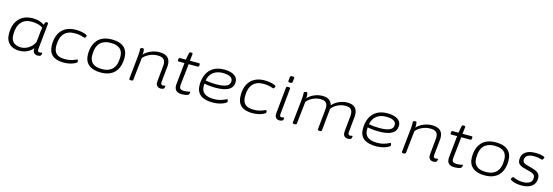

<svg xmlns="http://www.w3.org/2000/svg" viewBox="30 -1818 8492 2946"><g transform="rotate(15 4275.5 -345.0)"><path d="M277 7Q223 7 173.5 -13.5Q124 -34 92 -81.5Q60 -129 60 -210Q60 -360 139 -444.5Q218 -529 357 -529Q417 -529 467 -511.5Q517 -494 539 -475Q547 -506 553 -515.5Q559 -525 575 -525H579Q592 -525 595.5 -518.5Q599 -512 598 -498L557 -95Q552 -49 588 -49Q603 -49 611 -52Q619 -55 624 -55Q630 -55 630 -48Q630 -45 628.5 -36Q627 -27 624 -17Q620 -4 602 1Q584 6 572 6Q536 6 513 -16Q490 -38 494 -92Q453 -41 396 -17Q339 7 277 7ZM291 -49Q326 -49 366 -63.5Q406 -78 442 -109.5Q478 -141 502 -193L520 -367Q522 -381 524.5 -397Q527 -413 530 -426Q511 -443 462.5 -458.5Q414 -474 352 -474Q244 -474 186 -406.5Q128 -339 128 -213Q128 -125 173 -87Q218 -49 291 -49Z M982 6Q741 6 741 -212Q741 -364 819.5 -446.5Q898 -529 1040 -529Q1085 -529 1126.5 -521.5Q1168 -514 1194.5 -503Q1221 -492 1221 -481Q1221 -474 1212.5 -459.5Q1204 -445 1197 -445Q1191 -445 1171.5 -452Q1152 -459 1117.5 -466Q1083 -473 1032 -473Q924 -473 866.5 -408Q809 -343 809 -217Q809 -131 852 -90.5Q895 -50 988 -50Q1043 -50 1083.5 -61Q1124 -72 1148.5 -83.5Q1173 -95 1179 -95Q1186 -95 1188 -81Q1190 -67 1190 -58Q1190 -50 1164 -35Q1138 -20 1091 -7Q1044 6 982 6Z M1570 6Q1446 6 1379 -51Q1312 -108 1312 -217Q1312 -248 1317.5 -288.5Q1323 -329 1340 -371Q1357 -413 1390.5 -449Q1424 -485 1479 -507Q1534 -529 1615 -529Q1738 -529 1803.5 -471.5Q1869 -414 1869 -304Q1869 -273 1863.5 -232.5Q1858 -192 1841 -150Q1824 -108 1791 -73Q1758 -38 1704 -16Q1650 6 1570 6ZM1575 -50Q1638 -50 1679.5 -67Q1721 -84 1746 -112Q1771 -140 1783 -173.5Q1795 -207 1799 -241Q1803 -275 1803 -303Q1803 -473 1610 -473Q1546 -473 1503.5 -456Q1461 -439 1436 -411Q1411 -383 1399 -349Q1387 -315 1383 -281.5Q1379 -248 1379 -220Q1379 -50 1575 -50Z M2528 6Q2505 6 2485.5 -3Q2466 -12 2455.5 -35Q2445 -58 2450 -100L2473 -332Q2474 -340 2474.5 -348.5Q2475 -357 2475 -364Q2475 -420 2446.5 -446.5Q2418 -473 2351 -473Q2286 -473 2224 -445Q2162 -417 2125 -371L2086 -16Q2084 2 2054 2H2050Q2021 2 2023 -16L2060 -373Q2063 -401 2064.5 -424.5Q2066 -448 2066 -462Q2066 -479 2065.5 -489Q2065 -499 2065 -505Q2065 -515 2080.5 -518.5Q2096 -522 2106 -522Q2118 -522 2122 -504.5Q2126 -487 2126 -460Q2126 -444 2123 -426Q2163 -472 2230 -500.5Q2297 -529 2369 -529Q2452 -529 2496 -490.5Q2540 -452 2540 -372Q2540 -364 2539 -356Q2538 -348 2538 -339L2513 -95Q2509 -49 2545 -49Q2559 -49 2567 -52Q2575 -55 2580 -55Q2586 -55 2586 -48Q2586 -45 2584.5 -36Q2583 -27 2580 -17Q2577 -4 2558.5 1Q2540 6 2528 6Z M2863 6Q2795 6 2765.5 -26.5Q2736 -59 2743 -127L2778 -467H2685Q2669 -467 2671 -490L2672 -500Q2674 -523 2691 -523H2784L2805 -632Q2809 -650 2831 -650H2837Q2864 -650 2861 -632L2849 -523H2994Q3011 -523 3009 -500L3008 -490Q3005 -467 2989 -467H2844L2808 -133Q2803 -84 2820.5 -68Q2838 -52 2889 -52Q2920 -52 2944 -58.5Q2968 -65 2973 -65Q2979 -65 2979 -58Q2979 -53 2977.5 -44Q2976 -35 2973 -27Q2970 -16 2953 -9Q2936 -2 2911.5 2Q2887 6 2863 6Z M3351 6Q3089 6 3089 -204Q3089 -299 3122.5 -372.5Q3156 -446 3224 -487.5Q3292 -529 3396 -529Q3496 -529 3554 -492.5Q3612 -456 3612 -391Q3612 -307 3544 -265.5Q3476 -224 3335 -224Q3282 -224 3236 -229Q3190 -234 3155 -242Q3154 -233 3154 -223.5Q3154 -214 3154 -203Q3154 -50 3355 -50Q3415 -50 3458 -63Q3501 -76 3526 -89Q3551 -102 3556 -102Q3563 -102 3567 -88Q3571 -74 3571 -65Q3571 -54 3541 -37Q3511 -20 3461.5 -7Q3412 6 3351 6ZM3330 -278Q3443 -278 3494.5 -304Q3546 -330 3546 -385Q3546 -428 3505 -450.5Q3464 -473 3389 -473Q3294 -473 3234.5 -425Q3175 -377 3161 -293Q3195 -286 3239.5 -282Q3284 -278 3330 -278Z M3980 6Q3739 6 3739 -212Q3739 -364 3817.5 -446.5Q3896 -529 4038 -529Q4083 -529 4124.5 -521.5Q4166 -514 4192.5 -503Q4219 -492 4219 -481Q4219 -474 4210.5 -459.5Q4202 -445 4195 -445Q4189 -445 4169.5 -452Q4150 -459 4115.5 -466Q4081 -473 4030 -473Q3922 -473 3864.5 -408Q3807 -343 3807 -217Q3807 -131 3850 -90.5Q3893 -50 3986 -50Q4041 -50 4081.5 -61Q4122 -72 4146.5 -83.5Q4171 -95 4177 -95Q4184 -95 4186 -81Q4188 -67 4188 -58Q4188 -50 4162 -35Q4136 -20 4089 -7Q4042 6 3980 6Z M4412 6Q4391 6 4372.5 -3Q4354 -12 4344 -34.5Q4334 -57 4339 -98L4380 -507Q4382 -525 4412 -525H4416Q4446 -525 4444 -507L4403 -95Q4401 -71 4407 -60Q4413 -49 4433 -49Q4447 -49 4455.5 -52Q4464 -55 4469 -55Q4474 -55 4474 -48Q4474 -45 4473 -36.5Q4472 -28 4469 -17Q4465 -5 4446 0.5Q4427 6 4412 6ZM4421 -595Q4388 -595 4389 -613L4396 -681Q4397 -699 4432 -699Q4451 -699 4457.5 -694.5Q4464 -690 4464 -681L4456 -613Q4455 -595 4421 -595Z M5502 6Q5463 6 5440.5 -17Q5418 -40 5424 -100L5447 -332Q5448 -340 5448.5 -348.5Q5449 -357 5449 -364Q5449 -420 5423 -446.5Q5397 -473 5336 -473Q5272 -473 5212.5 -444Q5153 -415 5118 -369L5083 -16Q5082 2 5051 2H5047Q5017 2 5019 -16L5050 -332Q5051 -340 5051.5 -348.5Q5052 -357 5052 -364Q5052 -420 5026 -446.5Q5000 -473 4939 -473Q4877 -473 4817.5 -445Q4758 -417 4723 -371L4684 -16Q4682 2 4652 2H4648Q4618 2 4620 -16L4658 -373Q4661 -401 4662.5 -427.5Q4664 -454 4664 -462Q4664 -479 4663.5 -489Q4663 -499 4663 -505Q4663 -515 4678 -518.5Q4693 -522 4704 -522Q4716 -522 4720 -504.5Q4724 -487 4724 -460Q4724 -445 4722 -427Q4759 -472 4823.5 -500.5Q4888 -529 4957 -529Q5026 -529 5064 -500Q5102 -471 5113 -421Q5139 -454 5178 -478Q5217 -502 5262.5 -515.5Q5308 -529 5353 -529Q5432 -529 5473 -490.5Q5514 -452 5514 -371Q5514 -364 5513.5 -356Q5513 -348 5512 -339L5488 -95Q5483 -49 5519 -49Q5533 -49 5541.5 -52Q5550 -55 5555 -55Q5560 -55 5560 -48Q5560 -45 5559 -36Q5558 -27 5555 -17Q5551 -4 5532.5 1Q5514 6 5502 6Z M5945 6Q5683 6 5683 -204Q5683 -299 5716.5 -372.5Q5750 -446 5818 -487.5Q5886 -529 5990 -529Q6090 -529 6148 -492.5Q6206 -456 6206 -391Q6206 -307 6138 -265.5Q6070 -224 5929 -224Q5876 -224 5830 -229Q5784 -234 5749 -242Q5748 -233 5748 -223.5Q5748 -214 5748 -203Q5748 -50 5949 -50Q6009 -50 6052 -63Q6095 -76 6120 -89Q6145 -102 6150 -102Q6157 -102 6161 -88Q6165 -74 6165 -65Q6165 -54 6135 -37Q6105 -20 6055.5 -7Q6006 6 5945 6ZM5924 -278Q6037 -278 6088.5 -304Q6140 -330 6140 -385Q6140 -428 6099 -450.5Q6058 -473 5983 -473Q5888 -473 5828.5 -425Q5769 -377 5755 -293Q5789 -286 5833.5 -282Q5878 -278 5924 -278Z M6859 6Q6836 6 6816.5 -3Q6797 -12 6786.5 -35Q6776 -58 6781 -100L6804 -332Q6805 -340 6805.5 -348.5Q6806 -357 6806 -364Q6806 -420 6777.5 -446.5Q6749 -473 6682 -473Q6617 -473 6555 -445Q6493 -417 6456 -371L6417 -16Q6415 2 6385 2H6381Q6352 2 6354 -16L6391 -373Q6394 -401 6395.5 -424.5Q6397 -448 6397 -462Q6397 -479 6396.5 -489Q6396 -499 6396 -505Q6396 -515 6411.5 -518.5Q6427 -522 6437 -522Q6449 -522 6453 -504.5Q6457 -487 6457 -460Q6457 -444 6454 -426Q6494 -472 6561 -500.5Q6628 -529 6700 -529Q6783 -529 6827 -490.5Q6871 -452 6871 -372Q6871 -364 6870 -356Q6869 -348 6869 -339L6844 -95Q6840 -49 6876 -49Q6890 -49 6898 -52Q6906 -55 6911 -55Q6917 -55 6917 -48Q6917 -45 6915.5 -36Q6914 -27 6911 -17Q6908 -4 6889.5 1Q6871 6 6859 6Z M7194 6Q7126 6 7096.5 -26.5Q7067 -59 7074 -127L7109 -467H7016Q7000 -467 7002 -490L7003 -500Q7005 -523 7022 -523H7115L7136 -632Q7140 -650 7162 -650H7168Q7195 -650 7192 -632L7180 -523H7325Q7342 -523 7340 -500L7339 -490Q7336 -467 7320 -467H7175L7139 -133Q7134 -84 7151.5 -68Q7169 -52 7220 -52Q7251 -52 7275 -58.5Q7299 -65 7304 -65Q7310 -65 7310 -58Q7310 -53 7308.5 -44Q7307 -35 7304 -27Q7301 -16 7284 -9Q7267 -2 7242.5 2Q7218 6 7194 6Z M7669 6Q7545 6 7478 -51Q7411 -108 7411 -217Q7411 -248 7416.5 -288.5Q7422 -329 7439 -371Q7456 -413 7489.5 -449Q7523 -485 7578 -507Q7633 -529 7714 -529Q7837 -529 7902.5 -471.5Q7968 -414 7968 -304Q7968 -273 7962.5 -232.5Q7957 -192 7940 -150Q7923 -108 7890 -73Q7857 -38 7803 -16Q7749 6 7669 6ZM7674 -50Q7737 -50 7778.5 -67Q7820 -84 7845 -112Q7870 -140 7882 -173.5Q7894 -207 7898 -241Q7902 -275 7902 -303Q7902 -473 7709 -473Q7645 -473 7602.5 -456Q7560 -439 7535 -411Q7510 -383 7498 -349Q7486 -315 7482 -281.5Q7478 -248 7478 -220Q7478 -50 7674 -50Z M8259 9Q8205 9 8163.5 -0.5Q8122 -10 8098.5 -23Q8075 -36 8076 -45Q8076 -50 8081 -59Q8086 -68 8093 -75.5Q8100 -83 8105 -83Q8109 -83 8128.5 -74Q8148 -65 8182.5 -56Q8217 -47 8265 -47Q8329 -47 8370 -71.5Q8411 -96 8411 -153Q8411 -183 8393.5 -200Q8376 -217 8346.5 -226.5Q8317 -236 8281 -244Q8243 -253 8207 -264.5Q8171 -276 8147.5 -299.5Q8124 -323 8124 -367Q8124 -450 8182.5 -490Q8241 -530 8333 -530Q8373 -530 8408.5 -525Q8444 -520 8466 -512Q8488 -504 8487 -495Q8486 -486 8477 -470Q8468 -454 8460 -454Q8454 -454 8419 -464.5Q8384 -475 8328 -475Q8268 -475 8229 -452.5Q8190 -430 8190 -378Q8190 -353 8206 -339Q8222 -325 8249 -316.5Q8276 -308 8310 -300Q8349 -290 8387.5 -277Q8426 -264 8451.5 -238Q8477 -212 8477 -163Q8477 -104 8449 -66Q8421 -28 8372 -9.5Q8323 9 8259 9Z"/></g></svg>

Font: Asap Expanded Expanded Light
Style: Italic
Weight: 300
Width: 7
Italic angle: -6°
Designer: Pablo Cosgaya
Foundry: Omnibus-Type
Version: Version 3.001; ttfautohint (v1.8.4.7-5d5b)